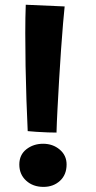

<svg xmlns="http://www.w3.org/2000/svg" viewBox="-20 -756 394 790"><path d="M212.5 -210.5Q199.5 -210.5 176.8 -211.2Q154 -212 131 -213.5Q108 -215 94 -216.5Q91 -276 88.8 -345Q86.5 -414 85.2 -484.5Q84 -555 84 -620Q84 -685 86 -736.5L246 -729.5Q243.5 -707 239.5 -660Q235.5 -613 231.2 -552Q227 -491 223.2 -427Q219.5 -363 216.5 -306Q213.5 -249 212.5 -210.5ZM159 13Q115.5 13 87.5 -12.8Q59.5 -38.5 59.5 -79Q59.5 -119 88.5 -141.8Q117.5 -164.5 157.5 -164.5Q197.5 -164.5 225.8 -140.5Q254 -116.5 254 -79.5Q254 -37 226.8 -12Q199.5 13 159 13Z"/></svg>

Font: Grandstander SemiBold
Style: Regular
Weight: 600
Designer: Tyler Finck
Foundry: Etcetera Type Co
Version: Version 1.200; ttfautohint (v1.8.3)